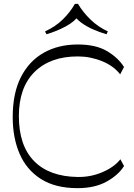

<svg xmlns="http://www.w3.org/2000/svg" viewBox="-20 -969 694 997"><path d="M383 8Q267 8 192.5 -39.5Q118 -87 82 -170Q46 -253 46 -361Q46 -485 88.5 -568.5Q131 -652 207 -695Q283 -738 384 -738Q477 -738 535 -704Q593 -670 624 -621L604 -583Q570 -627 509.5 -651.5Q449 -676 384 -676Q241 -676 159.5 -595.5Q78 -515 78 -366Q78 -213 157 -132.5Q236 -52 384 -50Q452 -49 513 -75.5Q574 -102 605 -142L624 -107Q596 -61 534.5 -26.5Q473 8 383 8ZM221 -791 214 -806Q267 -830 305.5 -867.5Q344 -905 369 -949H385Q411 -905 450.5 -867Q490 -829 540 -806L533 -791Q496 -802 462 -817Q428 -832 402.5 -851Q377 -870 363 -892H391Q370 -858 321.5 -832Q273 -806 221 -791Z"/></svg>

Font: Savate ExtraLight
Style: Regular
Weight: 200
Designer: Max Esnée
Foundry: Plomb Type
Version: Version 2.000